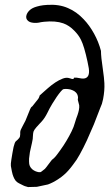

<svg xmlns="http://www.w3.org/2000/svg" viewBox="-20 -754 462 793"><path d="M346.7 -472.2Q352.5 -433.1 327.1 -429.7Q319.3 -428.7 308.6 -431.2Q297.4 -434.1 285.6 -433.1Q285.6 -425.8 275.9 -428.2Q275.9 -428.2 273.4 -429.2Q270.5 -430.2 266.1 -431.2Q264.2 -431.6 262.7 -432.1Q257.8 -433.1 252.4 -432.6Q241.2 -431.6 223.6 -422.4Q209.5 -415 192.9 -402.3Q181.6 -393.6 158.7 -373Q155.3 -369.6 143.6 -359.4Q143.6 -356.9 141.6 -353Q140.6 -350.1 140.1 -349.1Q139.6 -347.7 135.7 -342.8Q130.4 -336.9 127 -332Q121.1 -324.2 114.3 -315.9Q111.8 -313 110.8 -313Q106.9 -312 92.8 -274.4Q84.5 -252 77.6 -241.2Q77.6 -241.2 77.6 -241.2Q77.1 -241.2 73.5 -233.4Q69.8 -225.6 66.4 -219.2Q64.9 -216.8 64 -212.9Q64 -211.9 64 -211.4Q64 -211.4 63.5 -207.5Q63.5 -206.5 63.5 -206.5Q63.5 -201.7 63.5 -199.2Q63.5 -195.3 62.5 -191.4Q62 -189.5 62 -189Q61.5 -185.5 52.7 -176.8Q46.9 -171.4 45.4 -170.4Q41 -167 36.1 -147Q34.2 -138.2 31.2 -121.1Q28.3 -106 26.9 -94.7Q23.9 -76.7 24.9 -68.4Q25.4 -66.4 25.9 -63Q28.8 -45.4 32.2 -33.2Q35.6 -22.9 38.6 -17.1Q43.5 -7.3 50.3 -2Q53.2 0.5 58.1 2.9Q61.5 4.9 64.9 6.3Q71.3 9.3 76.7 12.2Q79.6 13.7 83.5 15.1Q85.4 15.6 85.9 15.6Q90.8 17.6 95.7 18.6L132.3 17.6L178.2 7.8Q198.2 0.5 219.2 -13.2Q234.4 -22.9 245.6 -33.2Q261.7 -46.9 281.2 -73.2Q290 -85 296.4 -94.2Q308.1 -112.3 324.2 -144Q332 -159.7 338.9 -174.3Q344.2 -186.5 356 -213.4Q366.7 -238.3 367.7 -240.2Q374 -254.9 394 -308.1Q399.9 -323.7 400.9 -325.2Q402.3 -328.6 405.8 -344.7Q412.6 -380.4 411.1 -410.6Q410.2 -431.2 404.8 -468.3Q397 -519.5 397 -543.9Q387.2 -581.1 368.7 -614.7Q349.6 -649.4 325.7 -674.3Q296.4 -705.6 260.7 -720.7Q224.1 -736.8 176.3 -733.9Q166.5 -733.4 158.7 -732.4Q144 -730.5 132.8 -727.1Q112.8 -721.7 102.1 -711.4Q92.8 -702.6 89.4 -691.9Q85 -677.2 95.7 -668Q103 -661.1 119.1 -659.7Q132.8 -658.7 140.6 -660.6Q147.9 -662.6 162.1 -664.1Q209.5 -668.9 241.2 -657.7Q266.1 -648.9 287.1 -627Q304.7 -609.4 314.5 -589.4Q327.6 -563.5 341.3 -500Q344.7 -482.4 346.7 -472.2ZM100.6 -78.1Q99.6 -86.4 100.1 -99.1Q101.1 -111.3 103.5 -125.5Q105.5 -135.7 109.4 -152.3Q111.3 -159.7 111.8 -162.6Q114.3 -172.4 115.2 -180.2Q115.2 -183.1 115.7 -188.5Q116.2 -195.3 116.7 -201.7Q117.2 -206.1 118.2 -210Q120.6 -217.3 129.9 -228Q134.8 -233.9 145 -244.6Q149.9 -250 152.3 -252.4Q165 -266.1 176.3 -289.1Q184.1 -305.7 195.8 -325.2Q215.3 -357.4 230.5 -375.5Q238.3 -384.8 242.2 -385.7Q242.7 -386.2 244.6 -386.2Q251.5 -387.2 260.3 -386.2Q270.5 -385.3 278.3 -381.8Q287.6 -378.4 293.5 -372.1Q300.3 -365.2 301.8 -355Q302.7 -350.1 301.8 -346.7Q300.8 -343.8 301.8 -339.8Q301.8 -339.8 307.1 -319.3Q308.1 -310.5 305.7 -298.8Q304.2 -291 300.3 -279.3Q297.4 -271 294.9 -264.6Q290.5 -252.4 288.6 -244.6Q285.6 -231.9 275.4 -210.9Q266.6 -192.9 254.4 -172.4Q242.2 -151.9 229 -133.8Q215.8 -115.2 209.5 -107.9Q206.1 -103.5 203.6 -101.6Q202.1 -100.1 199.7 -98.1Q196.8 -96.2 194.8 -94.2Q192.9 -92.3 192.4 -91.3Q191.9 -90.3 187.7 -85.2Q183.6 -80.1 177.2 -71.3Q174.3 -67.4 170.9 -63Q166.5 -57.6 165.5 -56.6Q165 -56.6 165 -56.2Q161.1 -52.7 158.2 -50.8Q155.8 -48.8 149.9 -44.4Q149.4 -44.4 147.5 -43Q147.5 -43 146.5 -43Q141.1 -42 133.3 -44.4Q126 -46.4 119.6 -50.3Q112.3 -54.7 108.4 -60.1Q102.1 -67.4 100.6 -78.1Z"/></svg>

Font: IM FELL English
Style: Italic
Weight: 400
Italic angle: -18°
Designer: Igino Marini
Foundry: Igino Marini
Version: 3.00